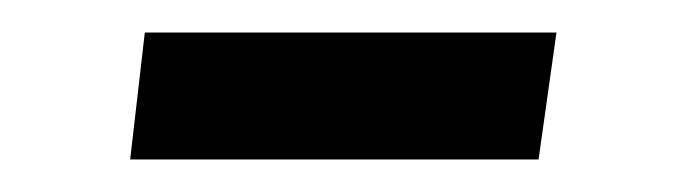

<svg xmlns="http://www.w3.org/2000/svg" viewBox="-20 -328 430 118"><path d="M322 -308 311 -230H60L69 -308Z"/></svg>

Font: Chivo Light Italic
Style: Regular
Weight: 300
Italic angle: -8.05°
Designer: Hector Gatti
Foundry: Omnibus-Type
Version: Version 1.007